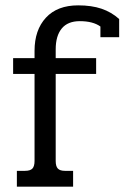

<svg xmlns="http://www.w3.org/2000/svg" viewBox="-20 -697 465 717"><path d="M43 -59H73Q93 -59 101 -67.5Q109 -76 109 -96V-421H29V-480H109V-507Q109 -585 151.5 -631Q194 -677 272 -677Q322 -677 359 -664.5Q396 -652 425 -626V-558H355V-598Q327 -618 278 -618Q233 -618 210.5 -590.5Q188 -563 188 -513V-480H339V-421H188V-96Q188 -76 196 -67.5Q204 -59 223 -59H253V0H43Z"/></svg>

Font: Pridi Light
Style: Regular
Weight: 300
Version: Version 1.002